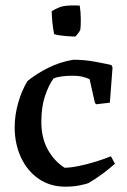

<svg xmlns="http://www.w3.org/2000/svg" viewBox="-20 -688 475 720"><path d="M225 12Q168 12 125 -17.5Q82 -47 58.5 -98Q35 -149 35 -211Q35 -255 48 -301.5Q61 -348 83 -384Q117 -412 161.5 -434Q206 -456 255 -464Q297 -464 337 -456.5Q377 -449 398 -444L402 -435L392 -303L341 -297L336 -302L316 -391Q301 -398 286.5 -401Q272 -404 252 -404Q231 -404 212 -401.5Q193 -399 181 -394Q163 -370 149 -328.5Q135 -287 135 -231Q135 -172 158.5 -128.5Q182 -85 222 -59Q244 -59 275.5 -65.5Q307 -72 339.5 -82Q372 -92 396 -102L411 -74Q391 -56 365.5 -37Q340 -18 311 -1Q303 2 279.5 7Q256 12 225 12ZM183 -560Q179 -580 176.5 -603.5Q174 -627 174 -646Q182 -651 193.5 -656.5Q205 -662 214 -664Q227 -667 244.5 -667.5Q262 -668 279 -667Q283 -642 283 -614Q283 -586 281 -576Q281 -574 272.5 -562.5Q264 -551 262 -551Q250 -551 224.5 -553Q199 -555 183 -560Z"/></svg>

Font: Labrada Medium
Style: Regular
Weight: 500
Designer: Mercedes Jáuregui
Foundry: Omnibus-Type Team
Version: Version 1.000; ttfautohint (v1.8.4.7-5d5b)